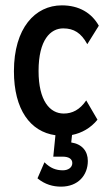

<svg xmlns="http://www.w3.org/2000/svg" viewBox="-20 -496 415 717"><path d="M208 201C272 201 308 158 308 105C308 68 286 42 246 36L249 8C285 1 319 -18 344 -49L302 -121C278 -86 250 -72 218 -72C166 -72 124 -120 124 -231C124 -348 169 -390 216 -390C256 -390 283 -373 306 -331L349 -400C322 -448 275 -476 211 -476C111 -476 32 -391 32 -230C32 -87 93 -4 187 9L179 89H214C236 89 250 97 250 113C250 130 234 140 215 140C189 140 168 132 146 110L120 170C148 193 178 201 208 201Z"/></svg>

Font: Inconsolata Condensed
Style: Bold
Weight: 700
Width: 3
Monospace: yes
Designer: Raph Levien, Cyreal, Brenton Simpson
Foundry: Raph Levien, Cyreal, Google
Version: Version 3.100